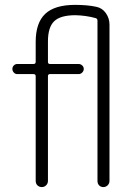

<svg xmlns="http://www.w3.org/2000/svg" viewBox="-20 -760 540 780"><path d="M49.8 -459Q42 -459 36.1 -465.3Q30.3 -471.7 30.3 -480Q30.3 -488.3 36.1 -494.1Q42 -500 49.8 -500H116.2Q125 -500 125 -508.8V-589.8Q125 -667 163.6 -703.6Q202.1 -740.2 285.2 -740.2Q335 -740.2 371.1 -732.4Q395.5 -727.5 410.2 -706.5Q424.8 -685.5 424.8 -660.2V-25.4Q424.8 -14.6 417.5 -7.3Q410.2 0 399.9 0Q389.6 0 382.8 -6.8Q376 -13.7 376 -25.4V-675.8Q376 -684.6 368.2 -686.5Q329.1 -697.3 286.1 -698.2Q225.6 -698.2 200.2 -673.8Q174.8 -649.4 174.8 -591.8V-508.8Q174.8 -500 182.6 -500H299.8Q307.6 -500 314 -494.1Q320.3 -488.3 320.3 -480Q320.3 -471.7 314 -465.3Q307.6 -459 299.8 -459H182.6Q174.8 -459 174.8 -450.2V-25.4Q174.8 -14.6 167.5 -7.3Q160.2 0 149.9 0Q139.6 0 132.3 -6.8Q125 -13.7 125 -25.4V-450.2Q125 -459 116.2 -459Z"/></svg>

Font: Rounded-X Mgen+ 1mn light
Style: Regular
Weight: 200
Designer: [Source Han Sans]
Ryoko NISHIZUKA  (kana & ideographs); Paul D. Hunt (Latin, Greek & Cyrillic); Wenlong ZHANG  (bopomofo
Version: Version 1.059.20150602